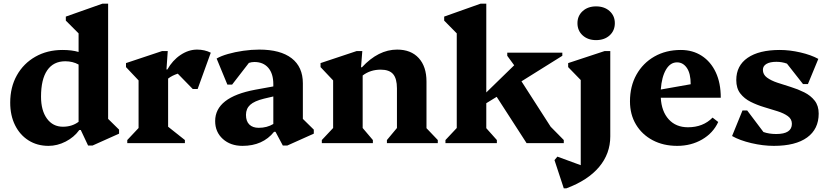

<svg xmlns="http://www.w3.org/2000/svg" viewBox="-20 -785 4546 1053"><path d="M246 15Q184 15 136.5 -15Q89 -45 62.5 -98.5Q36 -152 36 -222Q36 -307 72.5 -372Q109 -437 174 -474Q239 -511 323 -511Q374 -511 411 -500V-602L341 -672V-694L542 -765H573V-133L633 -74V-52L488 13H463L423 -72H415Q386 -32 340 -8.5Q294 15 246 15ZM205 -255Q205 -179 237.5 -134.5Q270 -90 325 -90Q375 -90 411 -117V-431Q379 -449 338 -449Q273 -449 239 -399.5Q205 -350 205 -255Z M678 0V-17L740 -83V-344L671 -417V-439L869 -505H900L893 -404H898Q926 -454 970 -483.5Q1014 -513 1061 -513Q1102 -513 1136 -496L1064 -297H1037L955 -381Q924 -371 902 -354V-90L994 -17V0Z M1310 15Q1244 15 1202 -23Q1160 -61 1160 -121Q1160 -252 1380 -293L1479 -311V-323Q1479 -381 1451.5 -413Q1424 -445 1375 -445Q1360 -445 1345 -440L1253 -321H1227L1168 -464Q1192 -478 1230.5 -489Q1269 -500 1314 -506.5Q1359 -513 1402 -513Q1518 -513 1579.5 -465.5Q1641 -418 1641 -328V-133L1701 -74V-52L1556 13H1531L1491 -62H1483Q1421 15 1310 15ZM1329 -155Q1329 -120 1347.5 -102Q1366 -84 1399 -84Q1444 -84 1479 -105V-256L1428 -244Q1375 -231 1352 -210Q1329 -189 1329 -155Z M1745 0V-17L1807 -83V-344L1738 -417V-439L1936 -505H1967L1960 -416H1965Q2055 -513 2158 -513Q2234 -513 2276.5 -466.5Q2319 -420 2319 -338V-82L2381 -17V0H2102V-17L2157 -83V-300Q2157 -354 2136 -378.5Q2115 -403 2068 -403Q2011 -403 1969 -371V-83L2025 -17V0Z M2423 0V-17L2485 -83V-602L2416 -672V-694L2616 -765H2647V-278L2800 -427L2762 -479V-496H3064V-479L2840 -339L3000 -90L3072 -17V0H2868L2704 -254L2647 -219V-82L2705 -17V0Z M3072 248 3021 93 3037 74 3165 121V-346L3096 -417V-439L3296 -505H3327V-37Q3327 58 3265.5 131Q3204 204 3086 248ZM3249 -565Q3204 -565 3175.5 -591Q3147 -617 3147 -658Q3147 -698 3175.5 -724Q3204 -750 3249 -750Q3295 -750 3323.5 -724Q3352 -698 3352 -658Q3352 -617 3323.5 -591Q3295 -565 3249 -565Z M3694 15Q3618 15 3559.5 -16Q3501 -47 3468 -102Q3435 -157 3435 -229Q3435 -312 3470.5 -375.5Q3506 -439 3569 -475Q3632 -511 3714 -511Q3779 -511 3828.5 -479Q3878 -447 3905.5 -388.5Q3933 -330 3933 -249H3604Q3608 -174 3647.5 -130.5Q3687 -87 3753 -87Q3836 -87 3888 -140L3919 -116Q3891 -55 3830.5 -20Q3770 15 3694 15ZM3693 -443Q3656 -443 3632.5 -403Q3609 -363 3604 -294L3768 -323Q3768 -382 3747 -412.5Q3726 -443 3693 -443Z M4224 15Q4165 15 4101 0Q4037 -15 3995 -39L4052 -179H4078L4167 -61Q4198 -50 4237 -50Q4323 -50 4323 -106Q4323 -132 4301 -148Q4279 -164 4244 -175Q4209 -186 4170.5 -197.5Q4132 -209 4097 -226.5Q4062 -244 4040 -272.5Q4018 -301 4018 -346Q4018 -425 4080.5 -468Q4143 -511 4257 -511Q4311 -511 4369.5 -497.5Q4428 -484 4468 -462L4411 -324H4384L4296 -436Q4269 -446 4238 -446Q4203 -446 4183.5 -434.5Q4164 -423 4164 -402Q4164 -376 4186.5 -359.5Q4209 -343 4243.5 -331.5Q4278 -320 4317 -308Q4356 -296 4391 -278.5Q4426 -261 4448 -233Q4470 -205 4470 -162Q4470 -77 4406.5 -31Q4343 15 4224 15Z"/></svg>

Font: Platypi
Style: Bold
Weight: 700
Designer: David Sargent
Foundry: Bolt Cutter Type
Version: Version 1.200; ttfautohint (v1.8.4.7-5d5b)